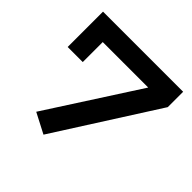

<svg xmlns="http://www.w3.org/2000/svg" viewBox="-161 -769 937 937"><g transform="rotate(45 307.5 -301.0)"><path d="M464 -518 594 -510 260 14 156 -40ZM594 -616V-510H145V-372H41V-616Z"/></g></svg>

Font: BioRhyme ExtraBold
Style: Bold
Weight: 700
Version: Version 1.600;gftools[0.9.33]